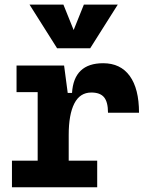

<svg xmlns="http://www.w3.org/2000/svg" viewBox="-20 -796 626 816"><path d="M272 -222.7 241.7 -400.9H286.1Q293.9 -527.3 418.5 -527.3Q492.2 -527.3 531.5 -473.1Q570.8 -418.9 570.8 -316.9H439Q439 -362.6 422.2 -382.7Q405.5 -402.8 368.2 -402.8Q319.7 -402.8 295.8 -356Q272 -309.1 272 -222.7ZM30.8 0V-113.3H393.1V0ZM140.1 0V-517.6H252.4L272 -369.1V0ZM50.3 -404.3V-517.6H245.6L255.4 -404.3ZM222.7 -590.8 105.5 -776.4H249.5L297.9 -656.2H288.1L336.4 -776.4H480.5L363.3 -590.8Z"/></svg>

Font: Cascadia Code
Style: Regular
Weight: 400
Monospace: yes
Designer: Aaron Bell
Foundry: Saja Typeworks
Version: Version 2106.017